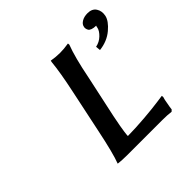

<svg xmlns="http://www.w3.org/2000/svg" viewBox="-174 -866 1034 1034"><g transform="rotate(-45 343.0 -349.0)"><path d="M626 -696.8Q660.2 -696.8 675.3 -673.6Q690.4 -650.4 684.1 -619.1Q677.2 -586.4 635.3 -551Q593.3 -515.6 533.2 -508.8L530.8 -536.1Q560.5 -542 582 -562.5Q603.5 -583 607.9 -602.1Q608.4 -604.5 609.1 -608.2Q609.9 -611.8 610.4 -613.8Q610.8 -615.7 611.8 -616.2Q593.3 -616.2 581.3 -620.6Q569.3 -625 565.4 -631.6Q561.5 -638.2 560.1 -645.8Q558.6 -653.3 561 -660.2Q563.5 -674.8 581.3 -685.8Q599.1 -696.8 626 -696.8ZM384.8 -446.8 333 -206.1Q333 -205.6 328.6 -183.3Q324.2 -161.1 321 -143.8Q317.9 -126.5 314.9 -105.5Q312 -84.5 312 -75.2Q370.6 -75.7 441.2 -81.5Q511.7 -87.4 552.7 -93.3L594.2 -99.1L595.2 -88.9Q593.3 -83 591.8 -77.1Q591.3 -74.2 589.1 -64.9Q586.9 -55.7 586.9 -51.8Q581.1 -22.9 580.1 -9.8L570.8 -1Q543 -4.9 503.9 -4.9H234.9Q215.8 -4.9 199 -5.9Q182.1 -6.8 174.8 -7.8L168 -8.8Q189.5 -64.5 219.2 -208Q258.3 -392.1 270 -449.2Q296.9 -575.2 303.2 -645Q303.2 -645.5 304.2 -650.4Q305.2 -655.3 305.2 -655.8Q340.8 -649.9 370.1 -649.9Q400.4 -649.9 436 -655.8L437 -646Q410.6 -578.1 384.8 -446.8Z"/></g></svg>

Font: Linear Smooth
Style: Bold Italic
Weight: 700
Designer: Philipp H. Poll, Flanker
Foundry: Philipp H. Poll, reworked by Flanker
Version: Version 1.061 | FøM Fix